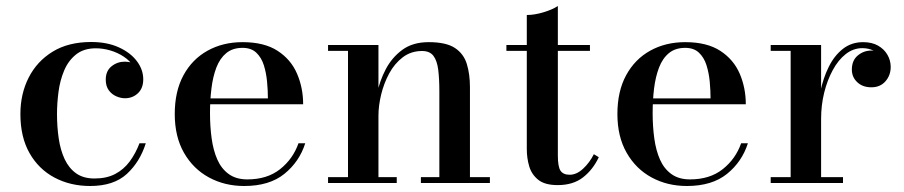

<svg xmlns="http://www.w3.org/2000/svg" viewBox="-20 -610 3013 640"><path d="M280.5 10Q214.5 10 161.8 -18Q109 -46 78.5 -99.5Q48 -153 48 -230Q48 -297 75.5 -351.2Q103 -405.5 155.5 -437.8Q208 -470 284 -470Q337 -470 376 -452.2Q415 -434.5 436.2 -406.2Q457.5 -378 457.5 -345.5Q457.5 -316 439.8 -299.2Q422 -282.5 396.5 -282.5Q382.5 -282.5 367.5 -289Q352.5 -295.5 342.5 -309.2Q332.5 -323 332.5 -344.5Q332.5 -373.5 351.8 -389Q371 -404.5 396.5 -404.5Q420.5 -404.5 438.5 -389.5Q456.5 -374.5 456.5 -345.5H437.5Q437.5 -369.5 425.2 -388.5Q413 -407.5 392.8 -421Q372.5 -434.5 348 -441.8Q323.5 -449 299.5 -449Q259 -449 233.2 -428.2Q207.5 -407.5 193.8 -374.8Q180 -342 175 -303.8Q170 -265.5 170 -230Q170 -187 175.8 -148.2Q181.5 -109.5 195.5 -79.5Q209.5 -49.5 233.8 -32.2Q258 -15 295 -15Q335.5 -15 364.2 -30.2Q393 -45.5 412.5 -72Q432 -98.5 445 -132.5H466Q446.5 -70.5 402.8 -30.2Q359 10 280.5 10Z M794 10Q729 10 676.5 -18.5Q624 -47 593.2 -100.8Q562.5 -154.5 562.5 -230Q562.5 -305.5 591.5 -359Q620.5 -412.5 671.8 -441Q723 -469.5 788.5 -469.5Q861 -469.5 905.5 -440.5Q950 -411.5 970.2 -364.2Q990.5 -317 990.5 -262.5H630V-282H873Q873 -308.5 870.2 -337.8Q867.5 -367 859.5 -392.5Q851.5 -418 834.5 -434.2Q817.5 -450.5 788.5 -450.5Q755.5 -450.5 734.2 -433Q713 -415.5 701.2 -384.8Q689.5 -354 684.8 -315Q680 -276 680 -233Q680 -188.5 685.5 -148.5Q691 -108.5 704.5 -78Q718 -47.5 742.5 -29.8Q767 -12 804.5 -12Q870.5 -12 913.5 -46Q956.5 -80 975 -132.5H997.5Q978 -71 928 -30.5Q878 10 794 10Z M1241.5 -460V-19.5H1302.5V0H1073.5V-19.5H1140V-440.5H1073.5V-460ZM1546.5 -319.5V-19.5H1613V0H1383V-19.5H1444.5V-305Q1444.5 -347 1440.8 -377.2Q1437 -407.5 1424.8 -423.8Q1412.5 -440 1387 -440Q1350 -440 1322.5 -419Q1295 -398 1277.2 -365Q1259.5 -332 1250.5 -294.8Q1241.5 -257.5 1241.5 -224L1228.5 -222Q1228.5 -256 1237 -298.2Q1245.5 -340.5 1266 -379.5Q1286.5 -418.5 1321.2 -444Q1356 -469.5 1409 -469.5Q1467 -469.5 1496.2 -450.2Q1525.5 -431 1536 -397Q1546.5 -363 1546.5 -319.5Z M1839 7Q1796 7 1774 -10.8Q1752 -28.5 1744 -55.8Q1736 -83 1736 -113V-560Q1761.5 -560 1791.5 -569Q1821.5 -578 1839.5 -590V-91.5Q1839.5 -54 1848.5 -40.8Q1857.5 -27.5 1879 -27.5Q1902 -27.5 1923.8 -47.8Q1945.5 -68 1959.5 -96L1976 -86Q1956.5 -44.5 1923.5 -18.8Q1890.5 7 1839 7ZM1668 -440.5V-460H1946.5V-440.5Z M2269.5 10Q2204.5 10 2152 -18.5Q2099.5 -47 2068.8 -100.8Q2038 -154.5 2038 -230Q2038 -305.5 2067 -359Q2096 -412.5 2147.2 -441Q2198.5 -469.5 2264 -469.5Q2336.5 -469.5 2381 -440.5Q2425.5 -411.5 2445.8 -364.2Q2466 -317 2466 -262.5H2105.5V-282H2348.5Q2348.5 -308.5 2345.8 -337.8Q2343 -367 2335 -392.5Q2327 -418 2310 -434.2Q2293 -450.5 2264 -450.5Q2231 -450.5 2209.8 -433Q2188.5 -415.5 2176.8 -384.8Q2165 -354 2160.2 -315Q2155.5 -276 2155.5 -233Q2155.5 -188.5 2161 -148.5Q2166.5 -108.5 2180 -78Q2193.5 -47.5 2218 -29.8Q2242.5 -12 2280 -12Q2346 -12 2389 -46Q2432 -80 2450.5 -132.5H2473Q2453.5 -71 2403.5 -30.5Q2353.5 10 2269.5 10Z M2705.5 -214Q2705.5 -260 2714.8 -305Q2724 -350 2742.5 -387.2Q2761 -424.5 2789.5 -447Q2818 -469.5 2857 -469.5Q2886.5 -469.5 2907 -457.8Q2927.5 -446 2938.2 -427.2Q2949 -408.5 2949 -387Q2949 -359 2931.5 -339Q2914 -319 2884.5 -319Q2855.5 -319 2837.5 -336Q2819.5 -353 2819.5 -378Q2819.5 -408.5 2839.2 -425Q2859 -441.5 2884.5 -441.5Q2902.5 -441.5 2916.8 -434.2Q2931 -427 2939.5 -414.8Q2948 -402.5 2948 -387H2928.5Q2928.5 -404.5 2918.8 -418.5Q2909 -432.5 2892.2 -441Q2875.5 -449.5 2854.5 -449.5Q2824.5 -449.5 2799.2 -429.8Q2774 -410 2755.8 -376.2Q2737.5 -342.5 2727.2 -300.8Q2717 -259 2717 -214ZM2717 -460V-19.5H2790V0H2549V-19.5H2615.5V-440.5H2549V-460Z"/></svg>

Font: Bodoni Moda Medium
Style: Regular
Weight: 500
Designer: Owen Earl
Foundry: indestructible type
Version: Version 2.005